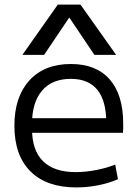

<svg xmlns="http://www.w3.org/2000/svg" viewBox="-20 -810 600 840"><path d="M314 10Q184 10 113.5 -60Q43 -130 43 -260Q43 -386 108.5 -458Q174 -530 290 -530Q401 -530 460 -462.5Q519 -395 519 -269Q519 -259 519 -248Q519 -237 518 -229H86V-293H460L445 -272Q445 -369 406 -417Q367 -465 290 -465Q208 -465 164 -413.5Q120 -362 120 -267V-247Q120 -152 168.5 -104.5Q217 -57 311 -57Q354 -57 400.5 -66Q447 -75 484 -90L496 -26Q458 -9 410 0.5Q362 10 314 10ZM78 -570 233 -790H332L488 -570H393L284 -732H282L173 -570Z"/></svg>

Font: M PLUS 1 Thin
Style: Regular
Weight: 400
Version: Version 1.001